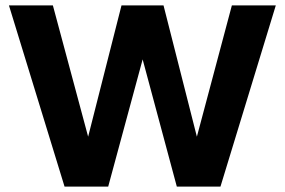

<svg xmlns="http://www.w3.org/2000/svg" viewBox="-20 -688 1050 708"><path d="M218 0 13 -668H175L305 -184L428 -668H583L706 -184L835 -668H997L793 0H632L506 -469L379 0Z"/></svg>

Font: Gantari
Style: Bold
Weight: 700
Designer: Anugrah Pasau
Foundry: Lafontype
Version: Version 1.000; ttfautohint (v1.6)